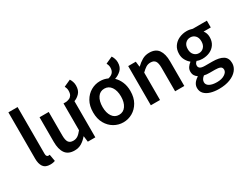

<svg xmlns="http://www.w3.org/2000/svg" viewBox="-94 -1285 2643 2082"><g transform="rotate(-30 1228.0 -244.5)"><path d="M185 12Q124 12 98.5 -25Q73 -62 73 -126V-706H188V-120Q188 -99 196 -90.5Q204 -82 213 -82Q217 -82 220.5 -82.5Q224 -83 231 -84L246 2Q236 6 220.5 9Q205 12 185 12Z M490 12Q411 12 375 -39Q339 -90 339 -183V-491H454V-198Q454 -137 472 -112Q490 -87 530 -87Q562 -87 586.5 -103Q611 -119 639 -155V-491H673Q694 -494 713 -502Q732 -510 744 -529.5Q756 -549 756 -585Q756 -601 751.5 -615.5Q747 -630 741 -641L827 -680Q838 -664 846 -641Q854 -618 854 -593Q854 -532 823 -499Q792 -466 754 -453V0H660L651 -72H648Q616 -34 578 -11Q540 12 490 12Z M1101 12Q1040 12 987 -18.5Q934 -49 901 -106.5Q868 -164 868 -245Q868 -327 901 -384.5Q934 -442 987 -472.5Q1040 -503 1101 -503Q1152 -503 1197 -482Q1233 -490 1253.5 -512Q1274 -534 1274 -575Q1274 -591 1269.5 -605.5Q1265 -620 1259 -631L1345 -670Q1356 -654 1364 -631Q1372 -608 1372 -583Q1372 -523 1337 -489.5Q1302 -456 1257 -442Q1292 -409 1313.5 -359.5Q1335 -310 1335 -245Q1335 -164 1302 -106.5Q1269 -49 1216 -18.5Q1163 12 1101 12ZM1101 -82Q1155 -82 1186 -127Q1217 -172 1217 -245Q1217 -319 1186 -364Q1155 -409 1101 -409Q1047 -409 1016.5 -364Q986 -319 986 -245Q986 -172 1016.5 -127Q1047 -82 1101 -82Z M1449 0V-491H1544L1552 -425H1556Q1589 -457 1628 -480Q1667 -503 1717 -503Q1796 -503 1832 -452Q1868 -401 1868 -308V0H1753V-293Q1753 -354 1735 -379Q1717 -404 1676 -404Q1644 -404 1619.5 -388.5Q1595 -373 1564 -343V0Z M2180 217Q2122 217 2075.5 203Q2029 189 2002.5 160.5Q1976 132 1976 89Q1976 28 2046 -16V-20Q2027 -32 2014.5 -52Q2002 -72 2002 -102Q2002 -131 2018.5 -154.5Q2035 -178 2056 -193V-197Q2031 -216 2011.5 -250Q1992 -284 1992 -327Q1992 -384 2019 -423Q2046 -462 2090.5 -482.5Q2135 -503 2186 -503Q2206 -503 2224.5 -499.5Q2243 -496 2258 -491H2434V-406H2344Q2356 -392 2364 -370.5Q2372 -349 2372 -323Q2372 -269 2347 -231.5Q2322 -194 2280 -175Q2238 -156 2186 -156Q2170 -156 2153 -159Q2136 -162 2119 -169Q2108 -159 2101.5 -149Q2095 -139 2095 -122Q2095 -101 2112.5 -89Q2130 -77 2175 -77H2262Q2351 -77 2396.5 -48.5Q2442 -20 2442 44Q2442 92 2410 131.5Q2378 171 2319 194Q2260 217 2180 217ZM2186 -228Q2221 -228 2246 -254Q2271 -280 2271 -327Q2271 -373 2246.5 -398.5Q2222 -424 2186 -424Q2150 -424 2125 -399Q2100 -374 2100 -327Q2100 -280 2125 -254Q2150 -228 2186 -228ZM2198 142Q2257 142 2294 118Q2331 94 2331 63Q2331 34 2308.5 24Q2286 14 2244 14H2177Q2137 14 2110 7Q2072 36 2072 72Q2072 105 2106 123.5Q2140 142 2198 142Z"/></g></svg>

Font: Source Sans Pro SemiBold
Style: Regular
Weight: 600
Designer: Paul D. Hunt
Foundry: Adobe Systems Incorporated
Version: Version 2.045;hotconv 1.0.109;makeotfexe 2.5.65596